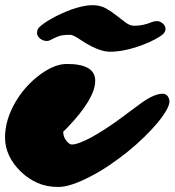

<svg xmlns="http://www.w3.org/2000/svg" viewBox="-58 -724 690 759"><path d="M100.1 -571.8Q88.4 -581.5 88.4 -594.2Q88.4 -606.9 95.9 -615Q103.5 -623 116 -631.8Q128.4 -640.6 145.3 -650.1Q162.1 -659.7 182.6 -669.2Q203.1 -678.7 224.6 -686.5Q274.4 -703.6 306.4 -703.6Q338.4 -703.6 360.8 -690.9Q383.3 -678.2 402.3 -662.8Q421.4 -647.5 438.7 -634.8Q456.1 -622.1 472.7 -622.1Q508.3 -622.1 543.5 -637.2Q552.7 -640.6 563.2 -640.6Q573.7 -640.6 585 -631.6Q596.2 -622.6 596.2 -610.1Q596.2 -597.7 585.9 -588.6Q575.7 -579.6 553.7 -567.9Q531.7 -556.2 502.9 -545.4Q432.6 -519.5 377.4 -519.5Q337.9 -519.5 282.2 -552.7L245.1 -576.2Q228.5 -586.4 218.3 -586.4Q186 -586.4 169.7 -579.3Q153.3 -572.3 144.3 -567.1Q135.3 -562 127.2 -562Q119.1 -562 112.3 -564.7Q105.5 -567.4 100.1 -571.8ZM206.5 -471.2Q318.4 -471.2 318.4 -404.8Q318.4 -334.5 208.5 -219.7Q197.3 -208 191.9 -203.6Q191.9 -187 199.7 -174.3Q213.4 -152.8 226.1 -152.8Q238.8 -152.8 259.3 -160.6Q279.8 -168.5 303.5 -181.4Q327.1 -194.3 353 -210.9Q378.9 -227.5 404.3 -245.6L498 -314.9Q551.3 -353.5 584.5 -353.5Q597.7 -353.5 604.7 -344Q611.8 -334.5 611.8 -321.8Q611.8 -309.1 599.1 -286.9Q586.4 -264.6 564.2 -238Q542 -211.4 512.2 -182.4Q482.4 -153.3 447.8 -125.2Q413.1 -97.2 375.7 -71.8Q338.4 -46.4 301.3 -27.3Q220.2 15.1 173.1 15.1Q126 15.1 89.6 -1.2Q53.2 -17.6 24.9 -44.9Q-38.1 -106 -38.1 -180.7Q-38.1 -249.5 2.9 -320.3Q40.5 -384.3 98.6 -427.7Q156.7 -471.2 206.5 -471.2Z"/></svg>

Font: Sarina
Style: Regular
Weight: 400
Designer: James Grieshaber
Foundry: James Grieshaber
Version: Version 1.001